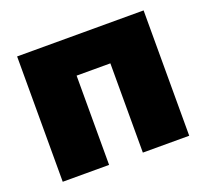

<svg xmlns="http://www.w3.org/2000/svg" viewBox="-97 -646 820 762"><g transform="rotate(-20 312.5 -264.5)"><path d="M579.6 -529.3V0H383.8V-377H241.2V0H45.4V-529.3Z"/></g></svg>

Font: Inter 24pt Black
Style: Regular
Weight: 900
Designer: Rasmus Andersson
Foundry: rsms
Version: Version 4.001;git-66647c0bb